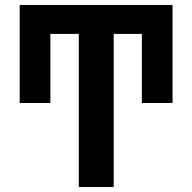

<svg xmlns="http://www.w3.org/2000/svg" viewBox="-20 -750 771 770"><path d="M296 -614H182V-337H59V-730H672V-337H549V-614H436V0H296Z"/></svg>

Font: Mplus 1p Bold
Style: Bold
Weight: 700
Version: Version 1.061